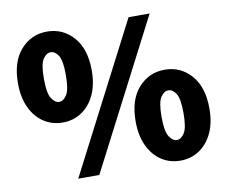

<svg xmlns="http://www.w3.org/2000/svg" viewBox="-75 -756 1020 861"><g transform="rotate(-10 435.0 -325.0)"><path d="M190 -248Q142 -248 104 -273Q66 -298 44 -344.5Q22 -391 22 -456Q22 -554 70 -608Q118 -662 190 -662Q262 -662 310 -608Q358 -554 358 -456Q358 -391 336 -344.5Q314 -298 276 -273Q238 -248 190 -248ZM190 -342Q210 -342 225 -366Q240 -390 240 -456Q240 -522 225 -545Q210 -568 190 -568Q171 -568 155.5 -545Q140 -522 140 -456Q140 -390 155.5 -366Q171 -342 190 -342ZM214 12 562 -662H658L310 12ZM680 12Q632 12 594 -13Q556 -38 534 -84.5Q512 -131 512 -196Q512 -294 560 -348Q608 -402 680 -402Q752 -402 800 -348Q848 -294 848 -196Q848 -131 826 -84.5Q804 -38 766 -13Q728 12 680 12ZM680 -82Q700 -82 715 -106Q730 -130 730 -196Q730 -262 715 -285Q700 -308 680 -308Q661 -308 645.5 -285Q630 -262 630 -196Q630 -130 645.5 -106Q661 -82 680 -82Z"/></g></svg>

Font: Source Sans 3 ExtraLight Black
Style: Regular
Weight: 900
Version: Version 3.052;hotconv 1.1.0;makeotfexe 2.6.0